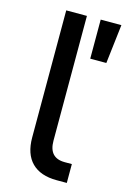

<svg xmlns="http://www.w3.org/2000/svg" viewBox="-110 -753 534 807"><g transform="rotate(15 157.5 -350.0)"><path d="M225 -700H315L295 -530H225ZM221 0Q150 0 112.5 -37.5Q75 -75 75 -147V-700H165V-157Q165 -82 234 -82H265V0Z"/></g></svg>

Font: PT Root UI Web Medium
Style: Regular
Weight: 500
Designer: Vitaly Kuzmin
Foundry: ParaType Ltd.
Version: Version 1.001W